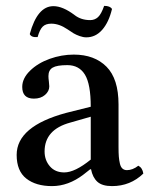

<svg xmlns="http://www.w3.org/2000/svg" viewBox="-20 -628 513 658"><path d="M291 -81.1V-228L221.2 -208Q132.8 -184.1 132.8 -108.9Q132.8 -79.1 150.9 -58.1Q168.9 -37.1 200.2 -37.1Q236.8 -37.1 291 -81.1ZM292 -47.9H289.1L266.1 -29.8Q214.4 9.8 158.2 9.8Q103 9.8 70.1 -16.1Q37.1 -42 37.1 -97.2Q37.1 -195.3 207 -241.2L291 -262.2Q291 -339.8 271 -372.3Q251 -404.8 210.9 -404.8Q174.8 -404.8 160.4 -396.2Q146 -387.7 146 -367.2Q146 -359.9 147.5 -348.6Q148.9 -337.4 148.9 -332Q148.9 -315.4 134.3 -302.7Q119.6 -290 96.2 -290Q56.2 -290 56.2 -330.1Q56.2 -359.4 82.8 -385.5Q109.4 -411.6 150.1 -426.3Q190.9 -440.9 232.9 -440.9Q303.7 -440.9 345 -399.4Q386.2 -357.9 386.2 -270V-124Q386.2 -104 387.2 -91.6Q388.2 -79.1 390.9 -67.4Q393.6 -55.7 399.7 -50.3Q405.8 -44.9 415 -44.9Q434.6 -44.9 454.1 -60.1Q468.3 -52.7 471.2 -33.2Q426.8 9.8 363.8 9.8Q330.1 9.8 313.7 -5.1Q297.4 -20 292 -47.9ZM289.1 -559.1Q304.7 -559.1 315.9 -569.3Q327.1 -579.6 336.9 -607.9Q357.4 -607.9 363.8 -597.2Q353 -551.8 330.3 -525.9Q307.6 -500 275.9 -500Q265.1 -500 252.9 -504.4Q240.7 -508.8 232.4 -513.7Q224.1 -518.6 210.9 -527.8Q182.6 -546.9 155.8 -546.9Q136.7 -546.9 126.5 -536.9Q116.2 -526.9 108.9 -501Q87.4 -499 82 -511.2Q107.9 -606.9 163.1 -606.9Q195.3 -606.9 235.8 -576.2Q257.8 -559.1 289.1 -559.1Z"/></svg>

Font: Common Serif Medium
Style: Regular
Weight: 500
Designer: Philipp H. Poll, Khaled Hosny
Foundry: Stefan Peev, Context Ltd.
Version: Version 1.026